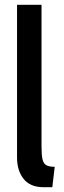

<svg xmlns="http://www.w3.org/2000/svg" viewBox="-20 -770 268 800"><path d="M51 -114V-750H153V-161Q153 -124 157 -106.5Q161 -89 172.5 -82Q184 -75 208 -75L198 10H161Q106 10 78.5 -24.5Q51 -59 51 -114Z"/></svg>

Font: Cabin Condensed Medium
Style: Regular
Weight: 500
Width: 3
Version: Version 2.001